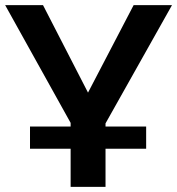

<svg xmlns="http://www.w3.org/2000/svg" viewBox="-23 -730 692 750"><path d="M252.9 0V-148.9H94.2V-235.8H252.9V-250L-2.9 -710H145L320.8 -368.2L499 -710H648.9L389.2 -248V-235.8H547.9V-148.9H389.2V0Z"/></svg>

Font: Rawline
Style: Bold
Weight: 700
Designer: Matt McInerney, Pablo Impallari, Rodrigo Fuenzalida
Foundry: Matt McInerney, Pablo Impallari, Rodrigo Fuenzalida
Version: Version 4.020;PS 004.020;hotconv 1.0.88;makeotf.lib2.5.64775